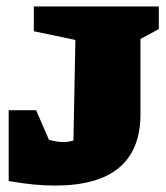

<svg xmlns="http://www.w3.org/2000/svg" viewBox="-20 -564 514 596"><path d="M7 -2V-222H92L132 -130Q157 -123 178 -123Q193 -123 208 -128L214 -440L85 -467V-544H473V-474Q460 -467 445 -458.5Q430 -450 416 -443V-210Q416 12 151 12Q117 12 82 8.5Q47 5 7 -2Z"/></svg>

Font: Piazzolla SC Black
Style: Regular
Weight: 900
Designer: Juan Pablo del Peral
Foundry: Huerta Tipografica
Version: Version 1.330